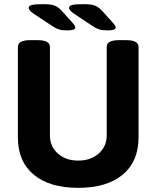

<svg xmlns="http://www.w3.org/2000/svg" viewBox="-20 -895 752 923"><path d="M66 -234V-670Q66 -702 126 -702H160Q220 -702 220 -670V-244Q220 -191 258 -157Q296 -123 356 -123Q416 -123 454.5 -157Q493 -191 493 -244V-670Q493 -702 553 -702H586Q646 -702 646 -670V-234Q646 -119 570 -55.5Q494 8 356 8Q218 8 142 -55.5Q66 -119 66 -234ZM234 -768 148 -825Q118 -844 118 -857Q118 -868 134.5 -871.5Q151 -875 189 -875Q223 -875 241 -868.5Q259 -862 275 -845L329 -785Q342 -771 342 -762Q342 -749 304 -749Q279 -749 265 -753Q251 -757 234 -768ZM428 -768 342 -825Q312 -844 312 -857Q312 -868 328.5 -871.5Q345 -875 383 -875Q417 -875 435 -868.5Q453 -862 469 -845L523 -785Q536 -771 536 -762Q536 -749 498 -749Q473 -749 459 -753Q445 -757 428 -768Z"/></svg>

Font: Asap-Bold
Style: Bold
Weight: 700
Designer: Pablo Cosgaya
Foundry: Omnibus-Type
Version: Version 2.000; ttfautohint (v1.8)